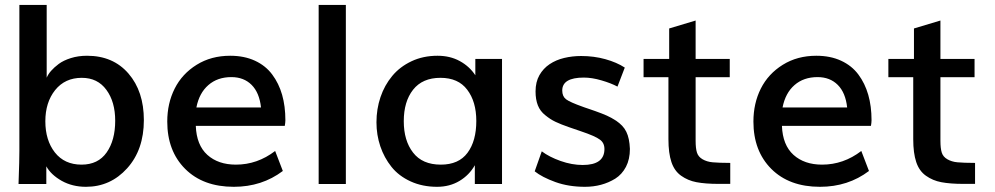

<svg xmlns="http://www.w3.org/2000/svg" viewBox="-20 -737 3987 769"><path d="M306.6 -77.6Q373 -77.6 407.2 -126.5Q441.4 -175.3 441.4 -253.4Q441.4 -329.1 406.2 -377Q371.1 -425.3 307.6 -425.3Q240.2 -425.3 200.7 -376Q161.6 -326.7 161.6 -251.5Q161.6 -175.3 199.7 -126.5Q238.3 -77.6 306.6 -77.6ZM324.2 11.2Q270 11.2 227.1 -12.7Q184.1 -37.1 165.5 -70.8V0H54.2Q56.2 -51.3 56.9 -84.2Q57.6 -117.2 57.6 -132.8V-717.3H167V-425.8Q178.2 -453.1 215.3 -481Q234.4 -495.1 263.9 -504.4Q293.5 -513.7 328.6 -513.7Q433.1 -513.7 494.6 -442.4Q556.2 -371.1 556.2 -255.9Q556.2 -137.2 489.3 -63Q422.4 11.2 324.2 11.2Z M766.6 -306.6H1025.4Q1019 -365.7 987.8 -397Q956.5 -428.2 906.7 -428.2Q851.1 -428.2 814.5 -396.2Q777.8 -364.3 766.6 -306.6ZM916.5 11.2Q793.5 11.2 721.7 -60.5Q649.9 -132.3 649.9 -250Q649.9 -323.2 679.7 -382.3Q709.5 -441.4 767.6 -477.5Q825.7 -513.7 901.9 -513.7Q958 -513.7 1001 -493.9Q1043.9 -474.1 1070.3 -438.5Q1096.7 -403.3 1109.9 -357.4Q1123 -311.5 1123 -255.4Q1123 -250 1122.3 -244.6Q1121.6 -239.3 1120.6 -232.9H764.2Q767.1 -155.8 810.5 -116.7Q854 -77.6 924.8 -77.6Q1010.7 -77.6 1082 -132.3L1112.8 -52.2Q1028.8 11.2 916.5 11.2Z M1256.3 0V-717.3H1365.2V0Z M1745.6 -77.6Q1817.4 -77.6 1852.5 -125Q1887.7 -172.4 1887.7 -252.4Q1887.7 -330.1 1851.1 -377.9Q1815.4 -425.3 1744.1 -425.3Q1671.9 -425.3 1634.3 -377.4Q1597.2 -330.1 1597.2 -251.5Q1597.2 -173.8 1634.3 -126Q1671.4 -77.6 1745.6 -77.6ZM1730.5 11.2Q1671.9 11.2 1624.5 -10.5Q1577.1 -32.2 1547.9 -68.8Q1518.6 -105.5 1503.2 -151.1Q1487.8 -196.8 1487.8 -247.1Q1487.8 -300.3 1503.9 -347.9Q1520 -395.5 1550.8 -432.6Q1581.5 -469.7 1628.2 -491.7Q1674.8 -513.7 1732.4 -513.7Q1782.7 -513.7 1821.5 -492.4Q1860.4 -471.2 1883.8 -435.5V-501H1990.7V0H1881.8V-75.2Q1859.4 -35.6 1820.1 -12.2Q1780.8 11.2 1730.5 11.2Z M2322.8 11.2Q2257.3 11.2 2204.6 -7.8Q2150.9 -27.3 2121.6 -50.8L2149.9 -130.9Q2179.7 -108.4 2225.1 -92.3Q2270.5 -76.2 2314 -76.2Q2400.9 -76.2 2400.9 -140.1Q2400.9 -164.6 2382.8 -177.7Q2364.3 -191.9 2306.2 -211.4L2259.3 -227.5Q2242.7 -233.4 2229.5 -238.5Q2216.3 -243.7 2205.1 -249Q2193.8 -254.4 2184.1 -260.7Q2174.3 -267.1 2164.1 -275.4Q2143.6 -291.5 2134.3 -314.9Q2125 -338.4 2125 -370.6Q2125 -408.7 2140.4 -435.8Q2155.8 -462.9 2181.4 -480Q2207 -497.1 2239.7 -504.9Q2272.5 -512.7 2307.6 -512.7Q2358.9 -512.7 2404.5 -500Q2450.2 -487.3 2482.4 -466.3L2453.1 -390.1Q2427.7 -403.8 2389.2 -415Q2351.1 -426.3 2318.4 -426.3Q2231.9 -426.3 2231.9 -374.5Q2231.9 -351.1 2247.1 -339.4Q2262.7 -327.6 2314.9 -309.1Q2315.9 -308.6 2321.8 -306.6Q2327.6 -304.7 2338.9 -300.8L2364.3 -292Q2378.4 -287.1 2389.9 -282.5Q2401.4 -277.8 2410.6 -273.9Q2428.2 -266.1 2447.8 -253.4Q2461.4 -244.1 2471.7 -233.4Q2481.9 -222.7 2488.5 -209.2Q2495.1 -195.8 2498.5 -179Q2502 -162.1 2502.9 -140.6Q2502.9 -99.1 2487.1 -68.8Q2471.2 -38.6 2444.3 -21.5Q2391.1 11.2 2322.8 11.2Z M2904.8 -0.5H2857.9Q2805.2 -0.5 2769.5 -7.3Q2735.4 -13.7 2708 -33.2Q2681.2 -52.2 2669.2 -87.9Q2657.2 -123.5 2657.2 -179.7V-427.7H2557.6V-501H2660.2V-623L2766.1 -654.8V-501H2902.8V-427.7H2766.1V-173.3Q2766.1 -142.6 2771.5 -125.7Q2776.9 -108.9 2793.9 -99.1Q2802.2 -94.2 2812.5 -91.1Q2822.8 -87.9 2835 -86.9Q2847.2 -85.9 2864.3 -85.2Q2881.3 -84.5 2904.8 -84.5Z M3114.3 -306.6H3373Q3366.7 -365.7 3335.4 -397Q3304.2 -428.2 3254.4 -428.2Q3198.7 -428.2 3162.1 -396.2Q3125.5 -364.3 3114.3 -306.6ZM3264.2 11.2Q3141.1 11.2 3069.3 -60.5Q2997.6 -132.3 2997.6 -250Q2997.6 -323.2 3027.3 -382.3Q3057.1 -441.4 3115.2 -477.5Q3173.3 -513.7 3249.5 -513.7Q3305.7 -513.7 3348.6 -493.9Q3391.6 -474.1 3418 -438.5Q3444.3 -403.3 3457.5 -357.4Q3470.7 -311.5 3470.7 -255.4Q3470.7 -250 3470 -244.6Q3469.2 -239.3 3468.3 -232.9H3111.8Q3114.7 -155.8 3158.2 -116.7Q3201.7 -77.6 3272.5 -77.6Q3358.4 -77.6 3429.7 -132.3L3460.4 -52.2Q3376.5 11.2 3264.2 11.2Z M3885.3 -0.5H3838.4Q3785.6 -0.5 3750 -7.3Q3715.8 -13.7 3688.5 -33.2Q3661.6 -52.2 3649.7 -87.9Q3637.7 -123.5 3637.7 -179.7V-427.7H3538.1V-501H3640.6V-623L3746.6 -654.8V-501H3883.3V-427.7H3746.6V-173.3Q3746.6 -142.6 3752 -125.7Q3757.3 -108.9 3774.4 -99.1Q3782.7 -94.2 3793 -91.1Q3803.2 -87.9 3815.4 -86.9Q3827.6 -85.9 3844.7 -85.2Q3861.8 -84.5 3885.3 -84.5Z"/></svg>

Font: Ride Light
Style: Bold
Weight: 600
Version: Version 3.000